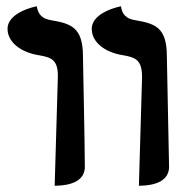

<svg xmlns="http://www.w3.org/2000/svg" viewBox="-20 -585 597 611"><path d="M154 6C170 6 251 6 250 -55C249 -171 246 -289 244 -406C244 -500 204 -510 141 -521C126 -524 103 -529 97 -565C97 -565 4 -548 4 -493C4 -451 46 -418 105 -409C146 -402 166 -393 164 -336ZM422 6C438 6 519 6 518 -55C516 -171 513 -289 511 -406C511 -500 472 -510 409 -521C394 -524 370 -529 365 -565C365 -565 272 -548 272 -493C272 -451 313 -418 373 -409C413 -402 433 -393 432 -336Z"/></svg>

Font: Libertinus Serif Semibold
Style: Regular
Weight: 600
Designer: Philipp H. Poll, Khaled Hosny
Foundry: Caleb Maclennan
Version: Version 7.050;RELEASE